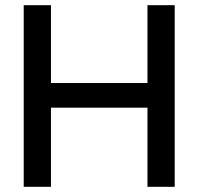

<svg xmlns="http://www.w3.org/2000/svg" viewBox="-20 -720 765 740"><path d="M71.4 0V-700H176.4V-400H548.3V-700H653.3V0H548.3V-305H176.4V0Z"/></svg>

Font: Red Hat Display VF
Style: Regular
Weight: 300
Designer: Pentagram, MCKL
Foundry: Pentagram, MCKL
Version: Version 1.023